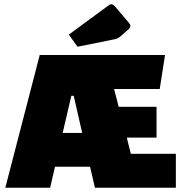

<svg xmlns="http://www.w3.org/2000/svg" viewBox="-20 -884 878 904"><path d="M5 0 167 -625H757L732 -465H517L539 -381H717V-236H577L596 -160H808V0H427L404 -99H239L216 0ZM275 -258H367L327 -433H316ZM345 -664 304 -721 493 -860Q498 -864 504 -864Q512 -864 522 -853L585 -779Q594 -769 594 -762Q594 -754 583 -744L545 -711Q539 -706 533.5 -703.5Q528 -701 519 -699Z"/></svg>

Font: Changa ExtraBold
Style: Regular
Weight: 800
Designer: Eduardo Rodriguez Tunni
Foundry: Eduardo Rodriguez Tunni
Version: Version 3.002; ttfautohint (v1.8.2)